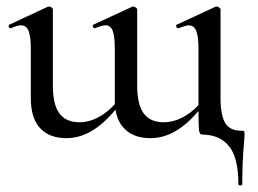

<svg xmlns="http://www.w3.org/2000/svg" viewBox="-20 -415 794 592"><path d="M734 0Q734 7 732 29Q727 87 727 152Q727 157 721 157Q715 157 715 152Q715 71 686 35.5Q657 0 603 0Q595 0 593.5 -14.5Q592 -29 592 -73Q522 11 444 11Q399 11 371 -11.5Q343 -34 336 -77Q264 11 185 11Q132 11 103.5 -20Q75 -51 75 -112V-265Q75 -303 68 -320Q61 -337 45 -337Q33 -337 14 -328H12Q8 -328 7 -333Q6 -338 9 -339L127 -394L131 -395Q135 -395 139 -392Q143 -389 143 -386V-151Q143 -93 163 -65.5Q183 -38 226 -38Q254 -38 282.5 -53Q311 -68 334 -94V-107V-265Q334 -303 327.5 -320Q321 -337 305 -337Q296 -337 273 -328H271Q268 -328 266.5 -333Q265 -338 268 -339L387 -394L391 -395Q394 -395 398.5 -392Q403 -389 403 -386V-151Q403 -93 423 -65.5Q443 -38 485 -38Q513 -38 541 -52Q569 -66 592 -91V-265Q592 -303 585 -320Q578 -337 562 -337Q555 -337 530 -328H528Q525 -328 523.5 -333Q522 -338 525 -339L644 -394L648 -395Q651 -395 655.5 -392Q660 -389 660 -386V-113Q660 -59 674.5 -35.5Q689 -12 723 -12Q731 -12 732.5 -10.5Q734 -9 734 0Z"/></svg>

Font: Cormorant Infant Medium
Style: Regular
Weight: 500
Designer: Christian Thalmann (Catharsis Fonts)
Version: Version 3.000